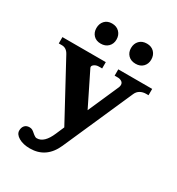

<svg xmlns="http://www.w3.org/2000/svg" viewBox="-209 -819 1065 1158"><g transform="rotate(30 323.0 -240.5)"><path d="M161 -620Q161 -651 179.5 -671Q198 -691 230 -691Q262 -691 281.5 -671Q301 -651 301 -620Q301 -590 281.5 -570.5Q262 -551 230 -551Q198 -551 179.5 -570.5Q161 -590 161 -620ZM402 -620Q402 -651 421 -671Q440 -691 473 -691Q505 -691 524 -671Q543 -651 543 -620Q543 -590 524 -570.5Q505 -551 473 -551Q440 -551 421 -570.5Q402 -590 402 -620ZM636 -470V-426H619Q597 -426 579 -416Q561 -406 552 -385L339 98Q289 210 176 210Q129 210 98 192Q67 174 67 148Q67 127 78.5 113.5Q90 100 112 100Q124 100 132.5 105Q141 110 152 120Q154 122 160 126.5Q166 131 171 133.5Q176 136 182 136Q233 136 268 54L293 -4L83 -392Q65 -426 33 -426H11V-470H313V-426H290Q271 -426 257.5 -415.5Q244 -405 250 -393L363 -164L458 -380Q461 -389 461 -396Q461 -411 449 -418.5Q437 -426 423 -426H400V-470Z"/></g></svg>

Font: Taviraj Bold
Style: Regular
Weight: 700
Designer: Katatrad Team
Foundry: CadsonDemak
Version: Version 1.030